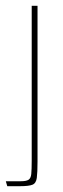

<svg xmlns="http://www.w3.org/2000/svg" viewBox="-20 -640 215 660"><path d="M5 0 0 -17H51Q70 -17 78 -22Q86 -27 87.5 -42Q89 -57 89 -88V-620H109V-85Q109 -47 106.5 -28.5Q104 -10 91.5 -5Q79 0 49 0Z"/></svg>

Font: Smooch Sans Thin
Style: Regular
Weight: 100
Designer: Robert E. Leuschke
Foundry: Robert E. Leuschke
Version: Version 1.010